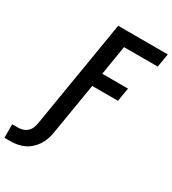

<svg xmlns="http://www.w3.org/2000/svg" viewBox="-332 -853 1061 1183"><g transform="rotate(30 198.5 -261.0)"><path d="M-109 213V117H-66Q-50 117 -33 111.5Q-16 106 -3 94Q10 82 16.5 66.5Q23 51 26 34L153 -735H506L490 -639H250L216 -430H399L383 -334H200L139 34Q135 58 127 81.5Q119 105 105 126.5Q91 148 71.5 165.5Q52 183 29.5 193.5Q7 204 -17.5 208.5Q-42 213 -66 213Z"/></g></svg>

Font: Iosevka Curly
Style: Bold Italic
Weight: 700
Italic angle: -9°
Monospace: yes
Designer: Belleve Invis
Foundry: Belleve Invis
Version: Version 22.1.2; ttfautohint (v1.8.4)